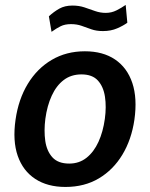

<svg xmlns="http://www.w3.org/2000/svg" viewBox="-20 -730 594 760"><path d="M239 10Q168 10 119.5 -21.8Q71 -53.5 50.2 -113Q29.5 -172.5 41.5 -256Q53 -337 90 -398Q127 -459 184.8 -493Q242.5 -527 316 -527Q387.5 -527 435.5 -494.5Q483.5 -462 503.8 -401.5Q524 -341 512 -256Q500.5 -177.5 464.5 -117.8Q428.5 -58 371.5 -24Q314.5 10 239 10ZM254 -82.5Q293.5 -82.5 322.5 -105.5Q351.5 -128.5 369.8 -168.5Q388 -208.5 395 -259.5Q401.5 -307 395.5 -347Q389.5 -387 367.5 -411.2Q345.5 -435.5 302.5 -435.5Q261.5 -435.5 232.2 -413.2Q203 -391 184.8 -351.2Q166.5 -311.5 159.5 -259.5Q153.5 -212.5 159.2 -172.2Q165 -132 187.5 -107.2Q210 -82.5 254 -82.5ZM184 -604 173.5 -665.5Q193 -683.5 214.8 -695.8Q236.5 -708 267 -708Q292.5 -708 314.2 -700.8Q336 -693.5 356.5 -686.2Q377 -679 398.5 -679Q421.5 -679 441.2 -689Q461 -699 477.5 -710.5L484 -640Q468.5 -628.5 443.8 -617.8Q419 -607 387.5 -607Q361.5 -607 341.8 -614Q322 -621 303 -627.8Q284 -634.5 261 -634.5Q237 -634.5 220.2 -626.2Q203.5 -618 184 -604Z"/></svg>

Font: Public Sans Thin SemiBold
Style: Italic
Weight: 600
Italic angle: -8°
Version: Version 2.001